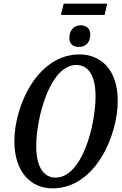

<svg xmlns="http://www.w3.org/2000/svg" viewBox="-20 -1024 668 1055"><path d="M315 -942H555L569 -1004H330ZM414 -766C444 -766 476 -784 476 -835C476 -868 454 -885 423 -885C386 -885 361 -857 361 -816C361 -782 382 -766 414 -766ZM269 11C505 11 627 -281 627 -469C627 -646 530 -725 417 -725C186 -725 59 -444 59 -248C59 -79 149 11 269 11ZM285 -48C225 -48 179 -100 179 -221C179 -377 255 -667 399 -667C463 -667 505 -613 505 -494C505 -337 432 -48 285 -48Z"/></svg>

Font: Noto Serif Condensed Semi
Style: Italic
Weight: 600
Width: 3
Italic angle: -12°
Designer: Monotype Design Team
Foundry: Monotype Imaging Inc.
Version: Version 1.901